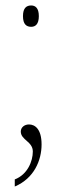

<svg xmlns="http://www.w3.org/2000/svg" viewBox="-20 -528 226 702"><path d="M94 -430C109 -430 122 -439 122 -469C122 -499 109 -508 94 -508C77 -508 64 -499 64 -469C64 -439 77 -430 94 -430ZM34 128V154C105 124 132 58 132 0C132 -56 108 -73 86 -73C69 -73 56 -62 56 -47C56 -16 100 -11 100 26C100 61 81 110 34 128Z"/></svg>

Font: Noto Serif ExtraCondensed Thin
Style: Regular
Weight: 100
Width: 2
Designer: Monotype Design Team
Foundry: Monotype Imaging Inc.
Version: Version 2.013